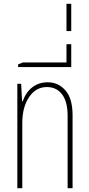

<svg xmlns="http://www.w3.org/2000/svg" viewBox="-20 -988 465 1008"><path d="M71 0V-548H91L96 -456H99Q116 -504 150 -530Q184 -556 231 -556Q286 -556 323.5 -513.5Q361 -471 361 -383V0H335V-380Q335 -454 306 -492.5Q277 -531 226 -531Q168 -531 132.5 -478Q97 -425 97 -342V0Z M75 -636V-650L100 -660H329V-756H354V-636Z M329 -825V-968H354V-825Z"/></svg>

Font: Noto Sans Thai ExtCond Thin
Style: Regular
Weight: 100
Width: 2
Designer: Monotype Design Team
Foundry: Monotype Imaging Inc.
Version: Version 2.002; ttfautohint (v1.8.4.7-5d5b)